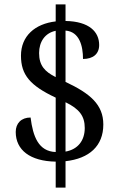

<svg xmlns="http://www.w3.org/2000/svg" viewBox="-20 -780 556 879"><path d="M235 -40V79H280V-42C389 -54 453 -112 453 -210C453 -301 393 -352 280 -405V-640C344 -635 360 -569 360 -510C406 -510 434 -533 434 -574C434 -634 389 -682 280 -684V-760H235V-682C140 -671 76 -615 76 -525C76 -437 118 -388 235 -333V-84C156 -87 131 -155 120 -242C77 -242 52 -215 52 -176C52 -93 118 -42 235 -40ZM235 -639V-427C185 -452 159 -480 159 -537C159 -589 186 -629 235 -639ZM280 -86V-312C344 -281 368 -248 368 -194C368 -137 337 -96 280 -86Z"/></svg>

Font: Noto Serif Ethiopic SemiCondensed
Style: Regular
Weight: 400
Width: 4
Designer: Monotype Design Team
Foundry: Monotype Imaging Inc.
Version: Version 2.102